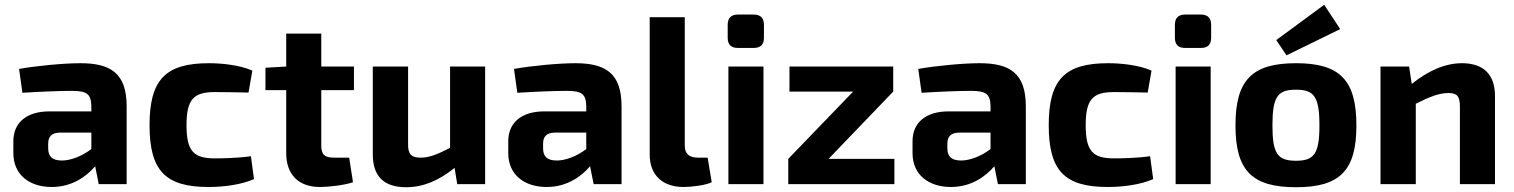

<svg xmlns="http://www.w3.org/2000/svg" viewBox="-20 -772 6346 805"><path d="M74 -383C153 -388 235 -391 282 -391C345 -391 362 -377 363 -327V-305H187C93 -305 36 -259 36 -180V-130C36 -38 105 12 197 12C284 12 344 -34 379 -75L394 0H511V-326C511 -465 444 -507 317 -507C248 -507 132 -496 60 -483ZM182 -169C182 -197 194 -215 230 -216H363V-147C321 -115 274 -99 240 -99C200 -99 182 -115 182 -150Z M1032 -117C975 -109 912 -108 881 -108C792 -108 762 -138 762 -247C762 -356 792 -386 881 -386C918 -386 968 -385 1022 -384L1038 -476C984 -500 907 -507 856 -507C674 -507 607 -438 607 -247C607 -57 673 12 854 12C921 12 992 2 1045 -21Z M1327 -394H1464V-493H1327V-631H1180V-493L1093 -488V-394H1180V-130C1180 -40 1232 12 1321 12C1356 12 1423 5 1460 -8L1444 -111H1381C1341 -111 1327 -124 1327 -161Z M2014 -493H1867V-152C1814 -125 1780 -111 1744 -111C1704 -111 1690 -126 1691 -169V-493H1543V-124C1543 -33 1590 13 1682 13C1753 13 1817 -13 1886 -68L1897 0H2014Z M2149 -383C2228 -388 2310 -391 2357 -391C2420 -391 2437 -377 2438 -327V-305H2262C2168 -305 2111 -259 2111 -180V-130C2111 -38 2180 12 2272 12C2359 12 2419 -34 2454 -75L2469 0H2586V-326C2586 -465 2519 -507 2392 -507C2323 -507 2207 -496 2135 -483ZM2257 -169C2257 -197 2269 -215 2305 -216H2438V-147C2396 -115 2349 -99 2315 -99C2275 -99 2257 -115 2257 -150Z M2851 -700H2704V-124C2704 -37 2759 12 2846 12C2878 12 2939 5 2964 -8L2947 -111H2907C2870 -111 2851 -127 2851 -161Z M3074 -711C3045 -711 3031 -696 3031 -668V-614C3031 -585 3045 -571 3074 -571H3140C3169 -571 3183 -585 3183 -614V-668C3183 -696 3169 -711 3140 -711ZM3181 0V-493H3034V0Z M3730 -106H3454L3725 -388V-493H3290V-388H3557L3285 -106V0H3730Z M3844 -383C3923 -388 4005 -391 4052 -391C4115 -391 4132 -377 4133 -327V-305H3957C3863 -305 3806 -259 3806 -180V-130C3806 -38 3875 12 3967 12C4054 12 4114 -34 4149 -75L4164 0H4281V-326C4281 -465 4214 -507 4087 -507C4018 -507 3902 -496 3830 -483ZM3952 -169C3952 -197 3964 -215 4000 -216H4133V-147C4091 -115 4044 -99 4010 -99C3970 -99 3952 -115 3952 -150Z M4802 -117C4745 -109 4682 -108 4651 -108C4562 -108 4532 -138 4532 -247C4532 -356 4562 -386 4651 -386C4688 -386 4738 -385 4792 -384L4808 -476C4754 -500 4677 -507 4626 -507C4444 -507 4377 -438 4377 -247C4377 -57 4443 12 4624 12C4691 12 4762 2 4815 -21Z M4949 -711C4920 -711 4906 -696 4906 -668V-614C4906 -585 4920 -571 4949 -571H5015C5044 -571 5058 -585 5058 -614V-668C5058 -696 5044 -711 5015 -711ZM5056 0V-493H4909V0Z M5599 -650 5532 -752 5331 -604 5374 -540ZM5414 -507C5229 -507 5160 -436 5160 -246C5160 -57 5229 13 5414 13C5598 13 5667 -57 5667 -246C5667 -436 5598 -507 5414 -507ZM5414 -396C5490 -396 5512 -366 5512 -246C5512 -128 5490 -98 5414 -98C5336 -98 5315 -128 5315 -246C5315 -366 5336 -396 5414 -396Z M5888 -493H5768V0H5916V-337C5974 -366 6013 -382 6053 -382C6089 -382 6101 -369 6101 -324V0H6248V-370C6248 -459 6200 -507 6110 -507C6040 -507 5968 -476 5899 -420Z"/></svg>

Font: SnT
Style: Bold
Weight: 700
Designer: Natanael Gama
Version: Version 1.001;PS 001.001;hotconv 1.0.70;makeotf.lib2.5.58329